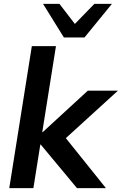

<svg xmlns="http://www.w3.org/2000/svg" viewBox="-20 -975 631 995"><path d="M28 0 145 -736H270L199 -290H201L435 -505H591L298 -238V-288L529 0H379L191 -226H189L153 0ZM311 -781 203 -955H288L368 -851L469 -955H560L418 -781Z"/></svg>

Font: Mulish ExtraLight
Style: Bold Italic
Weight: 700
Italic angle: -9°
Version: Version 3.603